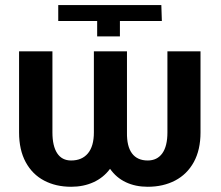

<svg xmlns="http://www.w3.org/2000/svg" viewBox="-20 -712 854 742"><path d="M205.1 -630.9V-692.4H603.5L605.5 -630.9H443.4V-571.3H355.5V-630.9ZM470.7 -513.7V-200.2Q469.7 -146.5 490.2 -119.1Q510.7 -91.8 550.8 -91.8Q587.4 -91.8 607.2 -119.4Q627 -147 627 -200.2V-513.7H754.9V-200.2Q754.9 -132.8 729 -85.7Q703.1 -38.6 657 -14.4Q610.8 9.8 550.8 9.8Q503.4 9.8 466.3 -7.8Q429.2 -25.4 405.3 -59.6Q379.9 -25.4 341.3 -7.8Q302.7 9.8 254.9 9.8Q195.8 9.8 150.4 -14.2Q105 -38.1 79.3 -85.4Q53.7 -132.8 53.7 -200.2V-513.7H182.6V-200.2Q182.6 -147.9 200.9 -119.9Q219.2 -91.8 254.9 -91.8Q296.9 -91.8 319.8 -119.4Q342.8 -147 342.8 -200.2V-513.7Z"/></svg>

Font: Pretendard Std SemiBold
Style: Regular
Weight: 600
Designer: Base glyphs from Inter by Rasmus Andersson; Hangeul glyphs from Noto Sans CJK(Source Han Sans) by Jang Soo-young and Kan
Foundry: Kil Hyung-jin
Version: Version 1.309